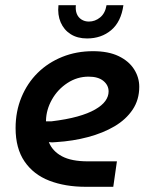

<svg xmlns="http://www.w3.org/2000/svg" viewBox="-20 -719 576 739"><path d="M310 0Q231 0 170 -23.5Q109 -47 74.5 -97.5Q40 -148 40 -226Q40 -290 62.5 -344.5Q85 -399 125 -438.5Q165 -478 219.5 -500Q274 -522 338 -522Q397 -522 436.5 -503Q476 -484 496 -452.5Q516 -421 516 -385Q516 -335 490.5 -297Q465 -259 421 -233Q377 -207 319 -191.5Q261 -176 196 -172Q187 -171 180.5 -171Q174 -171 168 -172Q182 -137 218.5 -117.5Q255 -98 318 -98H430L416 0ZM157 -252Q162 -252 167 -252Q172 -252 178 -252Q236 -259 277.5 -270.5Q319 -282 346 -297.5Q373 -313 385.5 -330.5Q398 -348 398 -367Q398 -391 378 -407.5Q358 -424 321 -424Q277 -424 239.5 -399.5Q202 -375 180 -336Q158 -297 157 -255Q157 -254 157 -253.5Q157 -253 157 -252ZM315 -571Q278 -571 252 -587.5Q226 -604 213.5 -633Q201 -662 205 -699H272Q270 -680 275.5 -666Q281 -652 293.5 -644Q306 -636 322 -636Q346 -636 365.5 -652Q385 -668 390 -699H455Q446 -635 408 -603Q370 -571 315 -571Z"/></svg>

Font: MuseoModerno Medium
Style: Italic
Weight: 500
Italic angle: -9°
Designer: Pablo Cosgaya, Héctor Gatti, Marcela Romero, and the Authors of The MuseoModerno Project.
Foundry: Omnibus-Type Team
Version: Version 1.003